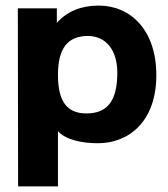

<svg xmlns="http://www.w3.org/2000/svg" viewBox="-20 -502 603 689"><path d="M45 167H188V-31C216 -1 271 12 332 12C441 12 541 -65 541 -232C541 -395 448 -482 334 -482C273 -482 221 -462 184 -420V-472H44ZM290 -95C222 -95 188 -136 188 -233C188 -329 223 -373 296 -373C360 -372 401 -323 401 -241C401 -133 360 -95 290 -95Z"/></svg>

Font: Inconsolata SemiExpanded Black
Style: Regular
Weight: 900
Width: 6
Monospace: yes
Designer: Raph Levien, Cyreal, Brenton Simpson
Foundry: Raph Levien, Cyreal, Google
Version: Version 3.100